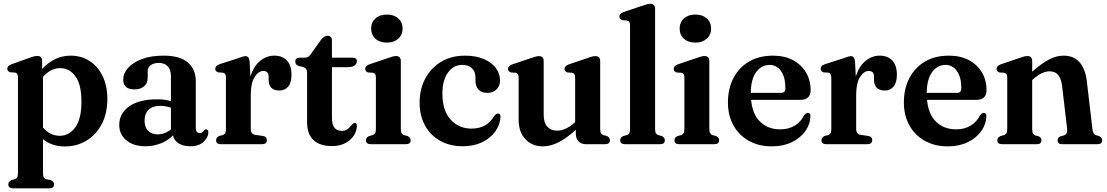

<svg xmlns="http://www.w3.org/2000/svg" viewBox="-20 -763 5856 1016"><path d="M203 -440.5V-398.5Q234.5 -432 272.2 -450.2Q310 -468.5 354 -468.5Q410.5 -468.5 454.2 -440Q498 -411.5 523 -360.2Q548 -309 548 -240.5Q548 -162.5 518.2 -106Q488.5 -49.5 437.5 -18.8Q386.5 12 323 12Q255 12 207.5 -26.5V152.5Q207.5 168.5 211.5 175.5Q215.5 182.5 224.5 185.5L249.5 190Q266 198 266 212.5Q266 233.5 241 233.5H48.5Q24 233.5 24 212.5Q24 198 41 190L58.5 185.5Q67 182.5 71 175.5Q75 168.5 75 152.5V-353Q75 -366 71.2 -371.5Q67.5 -377 60 -379L34.5 -380.5Q18.5 -386 18.5 -399.5Q18.5 -414 41 -423L133.5 -456Q162 -467 177.5 -467Q203 -467 203 -440.5ZM299 -402.5Q248 -402.5 207.5 -356V-88.5Q244 -44.5 296.5 -44.5Q345.5 -44.5 378.2 -88.8Q411 -133 411 -226Q411 -315.5 379.2 -359Q347.5 -402.5 299 -402.5Z M611 -102.5Q611 -163.5 664 -200.5Q717 -237.5 813 -237.5Q852.5 -237.5 884.5 -228V-359.5Q884.5 -393.5 867.8 -411.8Q851 -430 820.5 -430Q792 -430 776.8 -417.5Q761.5 -405 761.5 -387V-351.5Q761.5 -322.5 742.5 -306.2Q723.5 -290 690.5 -290Q632 -290 632 -343Q632 -373.5 656.5 -402.2Q681 -431 728.8 -449.8Q776.5 -468.5 847 -468.5Q932 -468.5 974 -432.5Q1016 -396.5 1016 -333.5V-86Q1016 -59 1037.5 -59Q1051.5 -59 1059 -72.5Q1064 -78.5 1069.5 -78.5Q1082.5 -78.5 1082.5 -61.5Q1082.5 -37.5 1058 -13.2Q1033.5 11 986.5 11Q948.5 11 924.5 -4.8Q900.5 -20.5 895.5 -47Q869 -19 830.2 -4Q791.5 11 749 11Q687 11 649 -20.2Q611 -51.5 611 -102.5ZM745 -125.5Q745 -89.5 764 -70.8Q783 -52 813.5 -52Q853.5 -52 884.5 -79V-193Q871.5 -197.5 857.2 -200.2Q843 -203 827 -203Q788.5 -203 766.8 -182.5Q745 -162 745 -125.5Z M1301 -437 1305 -358.5Q1322.5 -413.5 1356.8 -441Q1391 -468.5 1431.5 -468.5Q1474.5 -468.5 1498.5 -442.5Q1522.5 -416.5 1522.5 -367.5Q1522.5 -325.5 1504.8 -304.8Q1487 -284 1459 -284Q1402.5 -284 1401.5 -340V-357Q1401.5 -387.5 1373.5 -387.5Q1348 -387.5 1327.5 -355.5Q1307 -323.5 1307 -259V-81.5Q1307 -53 1330.5 -49.5L1371 -43.5Q1392 -40.5 1392 -21Q1392 0 1366.5 0H1148.5Q1123.5 0 1123.5 -21Q1123.5 -35.5 1140 -43.5L1158.5 -48Q1167.5 -51 1171.5 -58Q1175.5 -65 1175.5 -80.5V-352.5Q1175.5 -365.5 1171.8 -371Q1168 -376.5 1160 -378.5L1134.5 -380Q1119 -385.5 1119 -399Q1119 -414.5 1141 -423L1239 -454.5Q1269.5 -466 1279.5 -466Q1298 -466 1301 -437Z M1585.5 -408 1560 -414Q1542.5 -420.5 1542.5 -436.5Q1542.5 -458 1566.5 -458H1596Q1613 -458 1626 -478.5L1677 -550Q1694 -574 1713 -574Q1736.5 -574 1736.5 -547.5V-458H1844.5Q1868.5 -458 1868.5 -439Q1868.5 -425.5 1856.2 -416.5Q1844 -407.5 1817 -407.5H1736.5V-139.5Q1736.5 -70.5 1788 -70.5Q1807 -70.5 1818.5 -79.2Q1830 -88 1838 -98.2Q1846 -108.5 1855 -113Q1869.5 -114 1868.5 -93.5Q1865.5 -50.5 1829 -20.2Q1792.5 10 1736.5 10Q1674 10 1639.5 -21.2Q1605 -52.5 1605 -117V-378.5Q1605 -402 1585.5 -408Z M2027 -537.5Q1989 -537.5 1966.5 -558.2Q1944 -579 1944 -612Q1944 -645 1966.8 -665.5Q1989.5 -686 2027 -686Q2064.5 -686 2087.5 -665.5Q2110.5 -645 2110.5 -612Q2110.5 -579 2087.5 -558.2Q2064.5 -537.5 2027 -537.5ZM2101 -439.5V-81Q2101 -65.5 2105.2 -58.2Q2109.5 -51 2118 -48L2136 -43.5Q2153 -35.5 2153 -21Q2153 0 2128 0H1941.5Q1916.5 0 1916.5 -21Q1916.5 -35.5 1933 -43L1952 -48Q1960.5 -51 1964.8 -58Q1969 -65 1969 -81V-352.5Q1969 -365.5 1965.2 -370.8Q1961.5 -376 1953.5 -378L1928 -379.5Q1912.5 -385 1912.5 -399Q1912.5 -414 1934.5 -422.5L2032 -455.5Q2062 -466.5 2075.5 -466.5Q2101 -466.5 2101 -439.5Z M2626 -337.5Q2626 -308.5 2607.5 -290Q2589 -271.5 2558.5 -271.5Q2528.5 -271.5 2512.2 -288.8Q2496 -306 2496 -335V-355Q2496 -384.5 2477.2 -402Q2458.5 -419.5 2426 -419.5Q2380 -419.5 2350.5 -379Q2321 -338.5 2321 -268Q2321 -177.5 2364.5 -130Q2408 -82.5 2474.5 -82.5Q2518 -82.5 2548 -100.2Q2578 -118 2594.5 -149Q2607 -162.5 2615.5 -162.5Q2629 -162 2628.5 -142.5Q2625 -99.5 2599 -64.8Q2573 -30 2529.2 -9.5Q2485.5 11 2428.5 11Q2362 11 2310.5 -17.2Q2259 -45.5 2229.8 -97.5Q2200.5 -149.5 2200.5 -220.5Q2200.5 -291 2230.2 -347.2Q2260 -403.5 2314 -436Q2368 -468.5 2441 -468.5Q2498.5 -468.5 2540 -450.8Q2581.5 -433 2603.8 -403Q2626 -373 2626 -337.5Z M2724.5 -130.5V-352Q2724.5 -365 2720.8 -370.2Q2717 -375.5 2709 -378L2684 -379.5Q2668 -385 2668 -398.5Q2668 -413.5 2690 -422L2788 -455Q2818 -466 2831.5 -466Q2857 -466 2857 -439.5V-156Q2857 -113.5 2876.2 -92.5Q2895.5 -71.5 2928 -71.5Q2949 -71.5 2972.5 -81.8Q2996 -92 3020.5 -114L3023.5 -117V-352Q3023.5 -365 3019.8 -370.2Q3016 -375.5 3008 -378L2983 -379.5Q2967 -385 2967 -398.5Q2967 -413.5 2989 -422L3087 -455Q3102.5 -461 3112 -463.5Q3121.5 -466 3130.5 -466Q3156 -466 3156 -439.5V-81Q3156 -65 3160 -58Q3164 -51 3172.5 -48L3191 -43.5Q3207.5 -35.5 3207.5 -21Q3207.5 0 3182.5 0H3080Q3056 0 3041.5 -15Q3027 -30 3027 -55.5V-76Q2975 -29 2933.2 -8.8Q2891.5 11.5 2853.5 11.5Q2796 11.5 2760.2 -26.2Q2724.5 -64 2724.5 -130.5Z M3446.5 -716V-81Q3446.5 -65 3450.5 -58Q3454.5 -51 3463 -48L3481.5 -43.5Q3498 -35.5 3498 -21Q3498 0 3473 0H3286.5Q3262 0 3262 -21Q3262 -35.5 3278.5 -43.5L3297 -48Q3306 -51 3310 -58Q3314 -65 3314 -81V-629Q3314 -641.5 3310.2 -647Q3306.5 -652.5 3298.5 -654.5L3273.5 -656Q3257.5 -661.5 3257.5 -675Q3257.5 -690.5 3279.5 -699L3377.5 -732Q3407.5 -743 3420.5 -743Q3446.5 -743 3446.5 -716Z M3659.5 -537.5Q3621.5 -537.5 3599 -558.2Q3576.5 -579 3576.5 -612Q3576.5 -645 3599.2 -665.5Q3622 -686 3659.5 -686Q3697 -686 3720 -665.5Q3743 -645 3743 -612Q3743 -579 3720 -558.2Q3697 -537.5 3659.5 -537.5ZM3733.5 -439.5V-81Q3733.5 -65.5 3737.8 -58.2Q3742 -51 3750.5 -48L3768.5 -43.5Q3785.5 -35.5 3785.5 -21Q3785.5 0 3760.5 0H3574Q3549 0 3549 -21Q3549 -35.5 3565.5 -43L3584.5 -48Q3593 -51 3597.2 -58Q3601.5 -65 3601.5 -81V-352.5Q3601.5 -365.5 3597.8 -370.8Q3594 -376 3586 -378L3560.5 -379.5Q3545 -385 3545 -399Q3545 -414 3567 -422.5L3664.5 -455.5Q3694.5 -466.5 3708 -466.5Q3733.5 -466.5 3733.5 -439.5Z M4269.5 -286Q4269.5 -234.5 4214.5 -234.5H3954.5Q3962 -157 4003.5 -117.8Q4045 -78.5 4109 -78.5Q4153.5 -78.5 4186.5 -99Q4219.5 -119.5 4234.5 -152.5Q4246.5 -166 4255 -166Q4269 -165.5 4268.5 -146Q4266.5 -103.5 4240.5 -67.8Q4214.5 -32 4169.2 -10.2Q4124 11.5 4064.5 11.5Q3995 11.5 3942.8 -17.8Q3890.5 -47 3861.2 -99.5Q3832 -152 3832 -221.5Q3832 -293 3860.8 -349Q3889.5 -405 3942.8 -436.8Q3996 -468.5 4070.5 -468.5Q4131.5 -468.5 4176 -444.8Q4220.5 -421 4245 -379.8Q4269.5 -338.5 4269.5 -286ZM4052.5 -419.5Q4009.5 -419.5 3981.5 -381.5Q3953.5 -343.5 3953 -271.5H4112Q4136 -271.5 4136 -294.5Q4136 -355.5 4112.5 -387.5Q4089 -419.5 4052.5 -419.5Z M4504.5 -437 4508.5 -358.5Q4526 -413.5 4560.2 -441Q4594.5 -468.5 4635 -468.5Q4678 -468.5 4702 -442.5Q4726 -416.5 4726 -367.5Q4726 -325.5 4708.2 -304.8Q4690.5 -284 4662.5 -284Q4606 -284 4605 -340V-357Q4605 -387.5 4577 -387.5Q4551.5 -387.5 4531 -355.5Q4510.5 -323.5 4510.5 -259V-81.5Q4510.5 -53 4534 -49.5L4574.5 -43.5Q4595.5 -40.5 4595.5 -21Q4595.5 0 4570 0H4352Q4327 0 4327 -21Q4327 -35.5 4343.5 -43.5L4362 -48Q4371 -51 4375 -58Q4379 -65 4379 -80.5V-352.5Q4379 -365.5 4375.2 -371Q4371.5 -376.5 4363.5 -378.5L4338 -380Q4322.5 -385.5 4322.5 -399Q4322.5 -414.5 4344.5 -423L4442.5 -454.5Q4473 -466 4483 -466Q4501.5 -466 4504.5 -437Z M5200.5 -286Q5200.5 -234.5 5145.5 -234.5H4885.5Q4893 -157 4934.5 -117.8Q4976 -78.5 5040 -78.5Q5084.5 -78.5 5117.5 -99Q5150.5 -119.5 5165.5 -152.5Q5177.5 -166 5186 -166Q5200 -165.5 5199.5 -146Q5197.5 -103.5 5171.5 -67.8Q5145.5 -32 5100.2 -10.2Q5055 11.5 4995.5 11.5Q4926 11.5 4873.8 -17.8Q4821.5 -47 4792.2 -99.5Q4763 -152 4763 -221.5Q4763 -293 4791.8 -349Q4820.5 -405 4873.8 -436.8Q4927 -468.5 5001.5 -468.5Q5062.5 -468.5 5107 -444.8Q5151.5 -421 5176 -379.8Q5200.5 -338.5 5200.5 -286ZM4983.5 -419.5Q4940.5 -419.5 4912.5 -381.5Q4884.5 -343.5 4884 -271.5H5043Q5067 -271.5 5067 -294.5Q5067 -355.5 5043.5 -387.5Q5020 -419.5 4983.5 -419.5Z M5442 -439.5V-383.5Q5492.5 -428.5 5531.8 -448.5Q5571 -468.5 5607 -468.5Q5663 -468.5 5693.2 -433Q5723.5 -397.5 5731 -334.5L5760.5 -82Q5763.5 -53 5778.5 -48L5796 -43Q5812.5 -35 5812.5 -21Q5812.5 0 5787.5 0H5600.5Q5576.5 0 5576.5 -21.5Q5576.5 -34.5 5591 -41.5L5610 -46.5Q5619 -50 5623.8 -57.5Q5628.5 -65 5627 -81L5600.5 -306Q5595.5 -346 5580 -365.8Q5564.5 -385.5 5533.5 -385.5Q5493.5 -385.5 5446.5 -343.5L5442 -339.5V-81Q5442 -64.5 5446 -57.2Q5450 -50 5458.5 -46.5L5477 -41.5Q5491 -34.5 5491 -21.5Q5491 0 5467.5 0H5282.5Q5257.5 0 5257.5 -21Q5257.5 -35.5 5274 -43L5293 -48Q5301.5 -51 5305.8 -58Q5310 -65 5310 -81V-352.5Q5310 -365.5 5306.2 -370.8Q5302.5 -376 5294.5 -378L5269 -379.5Q5253.5 -385 5253.5 -399Q5253.5 -414 5275.5 -422.5L5373 -455.5Q5388.5 -461 5398.2 -463.8Q5408 -466.5 5417 -466.5Q5442 -466.5 5442 -439.5Z"/></svg>

Font: Fraunces 72pt S050 SemiBold
Style: Regular
Weight: 600
Version: Version 1.000; ttfautohint (v1.8.3)